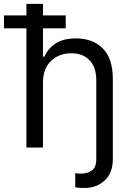

<svg xmlns="http://www.w3.org/2000/svg" viewBox="-57 -747 668 972"><path d="M160.5 -328.1V0H76.7V-603.7H-36.9V-669H76.7V-727.3H160.5V-669H275.6V-603.7H160.5V-460.2H167.6Q186.8 -502.5 225.3 -527.5Q263.8 -552.6 328.1 -552.6Q411.9 -552.6 463.1 -502.1Q514.2 -451.7 514.2 -346.6V58.2Q514.2 128.6 473 166.5Q431.8 204.5 372.2 204.5Q359.4 204.5 346.4 204Q333.5 203.5 323.9 200.3V129.3Q329.2 130.3 336.3 131.2Q343.4 132.1 350.9 132.1Q384.9 132.1 407.7 116.5Q430.4 100.9 430.4 58.2V-340.9Q430.4 -405.9 396.8 -441.6Q363.3 -477.3 304 -477.3Q241.8 -477.3 201.2 -438.4Q160.5 -399.5 160.5 -328.1Z"/></svg>

Font: Inter Alia
Style: Regular
Weight: 400
Designer: Rasmus Andersson (Latin, Greek, Cyrillic etc.) and Evan from Shavian.info (Shavian, old style figures)
Foundry: Shavian.info
Version: Version 0.001;git-37ab20767